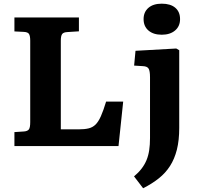

<svg xmlns="http://www.w3.org/2000/svg" viewBox="-20 -795 1083 1045"><path d="M58.5 0V-76L111 -79.5Q129.5 -81 137 -90.5Q144.5 -100 144.5 -130.5V-574Q144.5 -598.5 138.2 -609.5Q132 -620.5 109 -621.5L58.5 -624V-700H409.5V-624.5L347 -620.5Q325.5 -619.5 318.3 -609.7Q311 -600 311 -574V-91H408.5Q440.5 -91 462.3 -96.3Q484 -101.5 499.8 -116.8Q515.5 -132 529 -162.3Q542.5 -192.5 557.5 -242H650.5L625 0ZM759 229.5 709.5 165Q733.5 145 750.3 123.2Q767 101.5 777.3 77Q787.5 52.5 792 22.7Q796.5 -7 796.5 -43.5V-374.5Q796.5 -408.5 789 -421.2Q781.5 -434 758 -435L710 -438L717.5 -518.5L939.5 -531L955.5 -521.5V-98.5Q955.5 -31.5 942.8 19.2Q930 70 905.5 108.2Q881 146.5 844.3 175.7Q807.5 205 759 229.5ZM860.5 -606Q815 -606 788.3 -628.7Q761.5 -651.5 761.5 -691Q761.5 -729.5 787.8 -752.3Q814 -775 860.5 -775Q908 -775 934 -752.8Q960 -730.5 960 -691Q960 -652 932.8 -629Q905.5 -606 860.5 -606Z"/></svg>

Font: Literata Variable Black
Style: Regular
Weight: 900
Designer: Latin by Veronika Burian and Jose Scaglione. Greek by Irene Vlachou. Cyrillic by Vera Evstafieva.
Foundry: TypeTogether
Version: Version 3.021